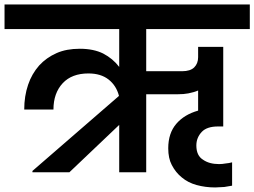

<svg xmlns="http://www.w3.org/2000/svg" viewBox="-41 -760 1122 847"><path d="M102.1 0V-5.9L483.9 -336.9Q472.2 -382.3 438 -409.2Q403.8 -436 349.1 -436Q275.9 -436 235.8 -393.1Q194.8 -349.1 194.8 -276.9H65.9Q65.9 -335.9 83 -386.2Q99.1 -434.1 131.8 -471.2Q163.6 -505.9 209 -525.9Q252 -544.9 311 -544.9Q371.6 -544.9 414.1 -523.9Q457 -501.5 484.9 -464.8V-631.8H-21V-740.2H1061V-631.8H604V-445.8H762.2Q798.8 -445.8 815.9 -462.9Q833 -480 833 -507.8V-553.2H943.8V-202.1H920.9Q871.6 -202.1 849.1 -178.2Q825.2 -152.8 825.2 -118.2Q825.2 -73.2 855 -55.2Q882.3 -36.1 925.8 -36.1Q939 -36.1 956.1 -39.1Q968.3 -40 982.9 -43.9V59.1L948.2 64.9Q919.9 66.9 908.2 66.9Q865.2 66.9 826.2 56.2Q788.6 45.9 761.2 22.9Q733.9 1 716.8 -32.2Q701.2 -61.5 701.2 -106Q701.2 -172.4 736.8 -213.9Q772 -254.9 833 -272V-360.8Q815.4 -353 790 -348.1Q770 -344.2 743.2 -344.2H604V0H484.9V-209L265.1 0Z"/></svg>

Font: PoppinsZ SemiBold
Style: Regular
Weight: 600
Designer: Ninad Kale (Devanagari), Jonny Pinhorn (Latin)
Foundry: Indian Type Foundry
Version: Version 3.002;FEAKit 1.0